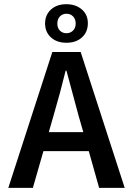

<svg xmlns="http://www.w3.org/2000/svg" viewBox="-20 -904 640 924"><path d="M457 0 407.2 -176.8H189L138.2 0H20L231.9 -653.8H368.2L580.1 0ZM214.8 -268.1H380.9L357.9 -348.1Q334 -435.1 299.8 -564H295.9Q270 -458 237.8 -348.1ZM196.8 -791Q197.3 -833 225.6 -858.4Q253.9 -883.8 299.3 -883.8Q344.7 -883.8 374 -858.4Q403.3 -833 402.8 -791Q402.3 -749 374 -723.6Q345.7 -698.2 299.8 -698.2Q253.9 -698.2 225.6 -723.6Q197.3 -749 196.8 -791ZM299.8 -837.9Q281.2 -837.9 268.6 -825.2Q255.9 -812.5 255.9 -790.5Q255.9 -769 268.6 -756.3Q281.2 -744.1 299.8 -744.1Q318.4 -744.1 331.5 -756.8Q344.2 -769.5 344.2 -790.5Q344.2 -812.5 331.5 -825.2Q318.8 -837.9 299.8 -837.9Z"/></svg>

Font: SourceCodePro-Semibold
Style: Regular
Weight: 600
Monospace: yes
Designer: Paul D. Hunt
Foundry: Adobe Systems Incorporated
Version: Version 1.009;PS 1.000;hotconv 1.0.70;makeotf.lib2.5.5900